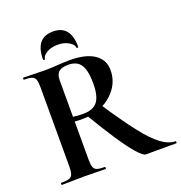

<svg xmlns="http://www.w3.org/2000/svg" viewBox="-142 -930 994 1052"><g transform="rotate(-20 355.0 -403.5)"><path d="M530 0Q515 0 481.5 -37.5Q448 -75 401 -146Q354 -217 295 -316L387 -344Q467 -223 523.5 -150Q580 -77 624 -44.5Q668 -12 708 -12Q710 -12 710 -6Q710 0 708 0Q638 0 594 0Q550 0 530 0ZM315 -628Q407 -628 456.5 -594.5Q506 -561 506 -501Q506 -442 473 -396.5Q440 -351 388.5 -326Q337 -301 280 -301Q266 -301 251.5 -301Q237 -301 225 -302V-81Q225 -52 230 -37Q235 -22 250 -17Q265 -12 296 -12Q298 -12 298 -6Q298 0 296 0Q270 0 238 -1Q206 -2 168 -2Q132 -2 99.5 -1Q67 0 41 0Q38 0 38 -6Q38 -12 41 -12Q72 -12 87 -17Q102 -22 107.5 -37Q113 -52 113 -81V-544Q113 -573 108 -587.5Q103 -602 88 -607.5Q73 -613 42 -613Q40 -613 40 -619Q40 -625 42 -625Q68 -625 100 -623.5Q132 -622 168 -622Q201 -622 240.5 -625Q280 -628 315 -628ZM392 -463Q392 -522 380 -553Q368 -584 347 -595.5Q326 -607 299 -607Q259 -607 242 -592Q225 -577 225 -542V-330Q239 -328 255 -327Q271 -326 283 -326Q342 -326 367 -358.5Q392 -391 392 -463ZM189 -680Q189 -677 183.5 -677Q178 -677 178 -681Q178 -807 281 -807Q383 -807 383 -681Q383 -677 377.5 -677Q372 -677 372 -680Q372 -697 345.5 -713.5Q319 -730 281 -730Q241 -730 215 -713.5Q189 -697 189 -680Z"/></g></svg>

Font: Cormorant Infant Light
Style: Regular
Weight: 300
Designer: Christian Thalmann (Catharsis Fonts)
Foundry: Catharsis Fonts
Version: Version 4.001